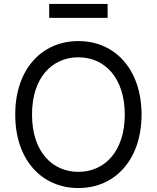

<svg xmlns="http://www.w3.org/2000/svg" viewBox="-20 -946 797 976"><path d="M230.1 -926.1V-855.1H527V-926.1ZM699.6 -363.6C699.2 -593.8 564.3 -737.2 378.6 -737.2C192.1 -737.2 57.2 -593.8 57.5 -363.6C57.2 -133.5 192.1 9.9 378.6 9.9C564.3 9.9 699.2 -133.5 699.6 -363.6ZM614.3 -363.6C614 -174.7 510.3 -72.4 378.6 -72.4C246.1 -72.4 142.4 -174.7 142.8 -363.6C142.4 -552.6 246.1 -654.8 378.6 -654.8C510.3 -654.8 614 -552.6 614.3 -363.6Z"/></svg>

Font: Riot Sans 2.0
Style: Regular
Weight: 400
Designer: Rasmus Andersson
Foundry: rsms
Version: Version 3.006;hotconv 1.0.109;makeotfexe 2.5.65596